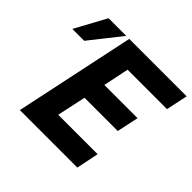

<svg xmlns="http://www.w3.org/2000/svg" viewBox="-168 -846 1016 1016"><g transform="rotate(45 340.5 -338.0)"><path d="M107.9 0 251 -675.8H680.7L654.8 -554.2H359.9L330.1 -410.2H578.6L552.7 -288.1H303.7L269 -126H564L538.1 0ZM228.5 -675.8 89.4 -500H0.5L96.2 -675.8Z"/></g></svg>

Font: Lorenzo Sans
Style: Bold Italic
Weight: 700
Italic angle: -12°
Foundry: Intel Corporation
Version: Version 1.00; ttfautohint (v1.5)